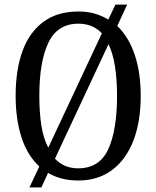

<svg xmlns="http://www.w3.org/2000/svg" viewBox="-20 -775 680 835"><path d="M151 -51Q99 -99 73.5 -177.5Q48 -256 48 -359Q48 -470 77.5 -552Q107 -634 168 -679.5Q229 -725 321 -725Q359 -725 391 -716Q423 -707 451 -690L482 -755H533L490 -662Q540 -614 566 -536.5Q592 -459 592 -358Q592 -247 560.5 -164.5Q529 -82 468 -36Q407 10 320 10Q245 10 189 -23L160 40H108ZM423 -630Q384 -672 321 -672Q230 -672 190.5 -589.5Q151 -507 151 -358Q151 -286 160 -229Q169 -172 190 -133ZM320 -43Q413 -43 451 -126.5Q489 -210 489 -358Q489 -430 480 -486.5Q471 -543 452 -583L219 -85Q258 -43 320 -43Z"/></svg>

Font: Noto Serif Thai Condensed
Style: Regular
Weight: 400
Width: 3
Designer: Monotype Design Team
Foundry: Monotype Imaging Inc.
Version: Version 2.002; ttfautohint (v1.8.4.7-5d5b)